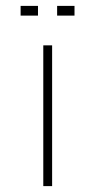

<svg xmlns="http://www.w3.org/2000/svg" viewBox="-20 -632 323 652"><path d="M127 0V-478H157V0ZM50 -612H109V-579H50ZM174 -579V-612H233V-579Z"/></svg>

Font: Turret Road ExtraLight
Style: Regular
Weight: 275
Designer: Noponies
Foundry: Noponies
Version: Version 1.001; ttfautohint (v1.8)